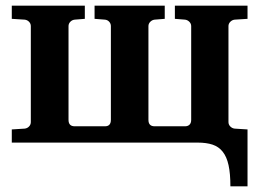

<svg xmlns="http://www.w3.org/2000/svg" viewBox="-20 -508 924 684"><path d="M800.8 155.8Q800.8 110.4 794.2 80.3Q787.6 50.3 773.4 32.5Q759.3 14.6 737.3 7.3Q715.3 0 684.1 0H22V-46.9L67.9 -49.8Q77.1 -50.8 83.5 -57.4Q89.8 -64 89.8 -73.2V-415Q89.8 -423.8 83.5 -430.4Q77.1 -437 67.9 -438L22 -440.9V-487.8H282.2V-440.9L246.1 -438Q236.8 -437 230.5 -430.4Q224.1 -423.8 224.1 -415V-81.1Q224.1 -58.1 246.1 -58.1H354Q375 -58.1 375 -81.1V-415Q375 -423.8 369.1 -430.4Q363.3 -437 354 -438L316.9 -440.9V-487.8H566.9V-440.9L530.8 -438Q522 -437 515.4 -430.4Q508.8 -423.8 508.8 -415V-81.1Q508.8 -58.1 530.8 -58.1H639.2Q649.4 -58.1 655.3 -64Q661.1 -69.8 661.1 -81.1V-415Q661.1 -423.8 654.5 -430.4Q647.9 -437 639.2 -438L603 -440.9V-487.8H861.8V-440.9L815.9 -438Q807.1 -437 800.5 -430.4Q793.9 -423.8 793.9 -415V-73.2Q793.9 -64 800.5 -57.4Q807.1 -50.8 815.9 -49.8L861.8 -46.9V155.8Z"/></svg>

Font: Charis SIL Cyr
Style: Bold
Weight: 700
Foundry: SIL International
Version: Version 5.000